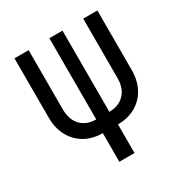

<svg xmlns="http://www.w3.org/2000/svg" viewBox="-170 -858 939 987"><g transform="rotate(-30 300.0 -365.0)"><path d="M255 0V-170Q195 -170 150 -196Q105 -222 79.5 -268.5Q54 -315 54 -378V-730H138V-378Q138 -317 171.5 -282.5Q205 -248 261 -248V-730H339V-248Q395 -248 428.5 -282.5Q462 -317 462 -378V-730H546V-378Q546 -315 521 -268.5Q496 -222 450.5 -196Q405 -170 345 -170V0Z"/></g></svg>

Font: JetBrains Mono NL
Style: Regular
Weight: 400
Monospace: yes
Designer: Philipp Nurullin, Konstantin Bulenkov
Foundry: JetBrains
Version: Version 2.305; ttfautohint (v1.8.4.7-5d5b)